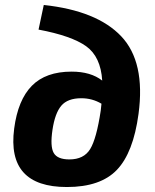

<svg xmlns="http://www.w3.org/2000/svg" viewBox="-20 -739 623 772"><path d="M135 -620 156 -719Q370 -696 467.5 -593Q565 -490 537 -281Q516 -125 450 -56Q384 13 249 13Q6 13 37 -222Q52 -337 108 -394Q164 -451 268 -451Q345 -451 391 -415Q385 -511 326.5 -553Q268 -595 135 -620ZM259 -98Q317 -98 342.5 -139.5Q368 -181 385 -294L388 -322Q351 -344 307 -344Q252 -344 226.5 -314Q201 -284 191 -217Q181 -150 196 -124Q211 -98 259 -98Z"/></svg>

Font: Ezarion
Style: Bold Italic
Weight: 700
Italic angle: -8°
Designer: Natanael Gama
Version: Version 1.001;PS 001.001;hotconv 1.0.70;makeotf.lib2.5.58329